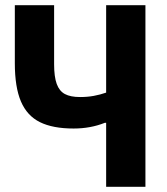

<svg xmlns="http://www.w3.org/2000/svg" viewBox="-20 -718 640 738"><path d="M388 -246H383Q328 -224 263 -224Q183 -224 133.5 -248.5Q84 -273 60.5 -328Q37 -383 37 -475V-698H188V-471Q188 -423 198 -395.5Q208 -368 229.5 -356.5Q251 -345 288 -345Q316 -345 340.5 -349.5Q365 -354 388 -362V-698H539V0H388Z"/></svg>

Font: iA Writer Mono V
Style: Regular
Weight: 400
Designer: Mike Abbink, Paul van der Laan, Pieter van Rosmalen
Foundry: Bold Monday
Version: Version 2.000